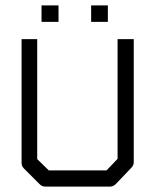

<svg xmlns="http://www.w3.org/2000/svg" viewBox="-20 -742 580 712"><path d="M134 -722H197V-661H134ZM318 -722H380V-661H318ZM60 -597H118V-152L161 -110H375L416 -153V-597H476V-141Q476 -129 468 -121L410 -60Q400 -50 388 -50H148Q136 -50 127 -59L68 -118Q60 -126 60 -139Z"/></svg>

Font: ibm3270
Style: Regular
Weight: 400
Monospace: yes
Version: Version 2.0.3